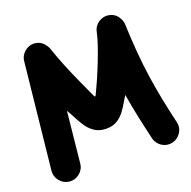

<svg xmlns="http://www.w3.org/2000/svg" viewBox="-140 -864 1080 1086"><g transform="rotate(-20 400.0 -321.0)"><path d="M96.2 83.5Q62 79.6 40 52.5Q18.1 25.4 21.5 -8.8L88.4 -643.6Q92.3 -679.7 122.1 -701.9Q151.9 -724.1 187.5 -717.3Q212.9 -712.4 229.7 -693.6Q246.6 -674.8 252.4 -657.2Q269.5 -605 294.2 -544.7Q318.8 -484.4 345 -427Q371.1 -369.6 391.1 -326.2Q394 -319.3 397 -319.3Q399.4 -319.3 403.3 -326.2Q418.9 -358.4 438.5 -402.8Q458 -447.3 476.8 -495.1Q495.6 -543 510.3 -586.4Q524.9 -629.9 530.8 -659.2Q538.1 -694.8 569.6 -713.6Q601.1 -732.4 635.7 -722.7Q664.6 -714.8 680.2 -690.2Q695.8 -665.5 696.3 -645.5Q699.7 -553.2 706.3 -474.4Q712.9 -395.5 723.4 -323.2Q733.9 -251 748.3 -178.2Q762.7 -105.5 781.7 -24.9Q790 8.8 771.5 38.1Q752.9 67.4 719.2 75.7Q685.5 83.5 656.2 65.2Q627 46.9 618.7 13.2Q601.1 -61.5 586.4 -131.1Q571.8 -200.7 560.5 -268.6Q554.2 -258.3 548.3 -249.3Q542.5 -240.2 537.1 -230.5Q524.9 -209 507.1 -184.6Q489.3 -160.2 462.6 -143.1Q436 -126 396.5 -126Q353.5 -126 325.2 -145.8Q296.9 -165.5 279.5 -192.4Q262.2 -219.2 251.5 -239.7Q244.6 -253.4 236.8 -267.8Q229 -282.2 219.7 -297.4L188.5 8.8Q185.1 43 157.7 64.9Q130.4 86.9 96.2 83.5Z"/></g></svg>

Font: Mikhak Black
Style: Regular
Weight: 900
Designer: Amin Abedi
Version: Version 3.3